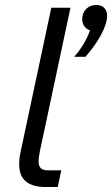

<svg xmlns="http://www.w3.org/2000/svg" viewBox="-20 -751 450 771"><path d="M62 -138 186 -720H263L140 -143Q137 -127 136 -119.5Q135 -112 135 -102Q135 -85 143.5 -76Q152 -67 172 -67H226L212 0H163Q111 0 84 -22.5Q57 -45 57 -91Q57 -102 58 -113.5Q59 -125 62 -138ZM323 -523H278Q303 -551 322 -585.5Q341 -620 345 -645L350 -629Q332 -629 321 -642.5Q310 -656 310 -673Q310 -699 326 -715Q342 -731 366 -731Q387 -731 398.5 -719.5Q410 -708 410 -687Q410 -657 386.5 -612.5Q363 -568 323 -523Z"/></svg>

Font: Wix Madefor Text
Style: Italic
Weight: 400
Italic angle: -12°
Designer: Dalton Maag Ltd
Foundry: Dalton Maag Ltd
Version: Version 3.100